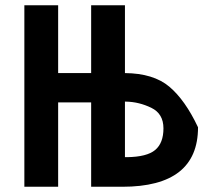

<svg xmlns="http://www.w3.org/2000/svg" viewBox="-20 -713 832 733"><path d="M73 0V-693H202V-434H328V-693H457V-434Q566 -433 626.5 -382Q687 -331 736 -227Q736 0 447 0H328V-322H202V0ZM457 -113H465Q541 -114 572.5 -140.5Q604 -167 604 -223Q604 -279 557.5 -301.5Q511 -324 462 -325H457Z"/></svg>

Font: Fix15 Mono
Style: Bold
Weight: 700
Designer: Carrois Corporate & Edenspiekermann AG
Foundry: Carrois Corporate GbR & Edenspiekermann AG
Version: Version 3.206